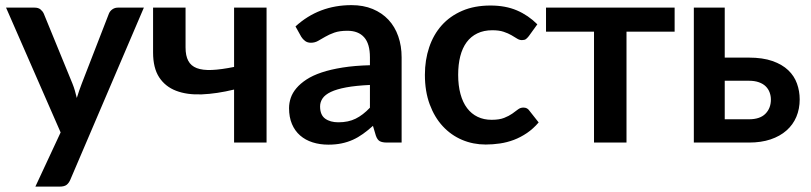

<svg xmlns="http://www.w3.org/2000/svg" viewBox="-20 -542 3082 730"><path d="M527 -513 247.5 141Q242 154 233.2 160.8Q224.5 167.5 206.5 167.5H114.5L210.5 -38.5L3 -513H111.5Q126 -513 134.2 -506Q142.5 -499 146.5 -490L255.5 -224Q261 -210.5 264.8 -197Q268.5 -183.5 272 -169.5Q276.5 -183.5 281 -197.2Q285.5 -211 291 -224.5L394 -490Q398 -500 407.2 -506.5Q416.5 -513 428 -513Z M993.5 -513V0H870V-201.5Q804 -185.5 747.5 -183.2Q691 -181 649.8 -196.8Q608.5 -212.5 585.2 -248Q562 -283.5 562 -342.5V-513H685.5V-361.5Q685.5 -330 695.8 -310.8Q706 -291.5 728.2 -283Q750.5 -274.5 785.5 -276Q820.5 -277.5 870 -287.5V-513Z M1386.5 -219Q1333 -216.5 1296.5 -209.8Q1260 -203 1238 -192.5Q1216 -182 1206.5 -168Q1197 -154 1197 -137.5Q1197 -105 1216.2 -91Q1235.5 -77 1266.5 -77Q1304.5 -77 1332.2 -90.8Q1360 -104.5 1386.5 -132.5ZM1103.5 -441.5Q1192 -522.5 1316.5 -522.5Q1361.5 -522.5 1397 -507.8Q1432.5 -493 1457 -466.8Q1481.5 -440.5 1494.2 -404Q1507 -367.5 1507 -324V0H1451Q1433.5 0 1424 -5.2Q1414.5 -10.5 1409 -26.5L1398 -63.5Q1378.5 -46 1360 -32.8Q1341.5 -19.5 1321.5 -10.5Q1301.5 -1.5 1278.8 3.2Q1256 8 1228.5 8Q1196 8 1168.5 -0.8Q1141 -9.5 1121 -27Q1101 -44.5 1090 -70.5Q1079 -96.5 1079 -131Q1079 -150.5 1085.5 -169.8Q1092 -189 1106.8 -206.5Q1121.5 -224 1145 -239.5Q1168.5 -255 1202.8 -266.5Q1237 -278 1282.5 -285.2Q1328 -292.5 1386.5 -294V-324Q1386.5 -375.5 1364.5 -400.2Q1342.5 -425 1301 -425Q1271 -425 1251.2 -418Q1231.5 -411 1216.5 -402.2Q1201.5 -393.5 1189.2 -386.5Q1177 -379.5 1162 -379.5Q1149 -379.5 1140 -386.2Q1131 -393 1125.5 -402Z M1990.5 -404.5Q1985 -397.5 1979.8 -393.5Q1974.5 -389.5 1964.5 -389.5Q1955 -389.5 1946 -395.2Q1937 -401 1924.5 -408.2Q1912 -415.5 1894.8 -421.2Q1877.5 -427 1852 -427Q1819.5 -427 1795 -415.2Q1770.5 -403.5 1754.2 -381.5Q1738 -359.5 1730 -328.2Q1722 -297 1722 -257.5Q1722 -216.5 1730.8 -184.5Q1739.5 -152.5 1756 -130.8Q1772.5 -109 1796 -97.8Q1819.5 -86.5 1849 -86.5Q1878.5 -86.5 1896.8 -93.8Q1915 -101 1927.5 -109.8Q1940 -118.5 1949.2 -125.8Q1958.5 -133 1970 -133Q1985 -133 1992.5 -121.5L2028 -76.5Q2007.5 -52.5 1983.5 -36.2Q1959.5 -20 1933.8 -10.2Q1908 -0.5 1880.8 3.5Q1853.5 7.5 1826.5 7.5Q1779 7.5 1737 -10.2Q1695 -28 1663.5 -62Q1632 -96 1613.8 -145.2Q1595.5 -194.5 1595.5 -257.5Q1595.5 -314 1611.8 -362.2Q1628 -410.5 1659.5 -445.8Q1691 -481 1737.5 -501Q1784 -521 1844.5 -521Q1902 -521 1945.2 -502.5Q1988.5 -484 2023 -449.5Z M2545 -421.5H2362V0H2238.5V-421.5H2056V-513H2545Z M2827.5 -88.5Q2869.5 -88.5 2890.2 -109.5Q2911 -130.5 2911 -163.5Q2911 -177.5 2906.2 -190.5Q2901.5 -203.5 2891.5 -213.5Q2881.5 -223.5 2865.5 -229.2Q2849.5 -235 2827 -235H2735.5V-88.5ZM2826.5 -323Q2880 -323 2917 -310Q2954 -297 2977 -275Q3000 -253 3010.2 -224.2Q3020.5 -195.5 3020.5 -164Q3020.5 -128 3007.8 -97.8Q2995 -67.5 2970.2 -45.8Q2945.5 -24 2909.8 -12Q2874 0 2828 0H2618V-513H2735.5V-323Z"/></svg>

Font: Lato 2
Style: Bold
Weight: 700
Designer: Lukasz Dziedzic with Adam Twardoch and Botio Nikoltchev
Foundry: tyPoland Lukasz Dziedzic
Version: Version 2.015; 2015-08-06; http://www.latofonts.com/